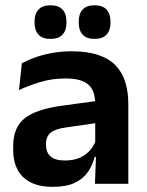

<svg xmlns="http://www.w3.org/2000/svg" viewBox="-20 -697 556 728"><path d="M340 0 344.5 -120 341 -131V-284.5L340.5 -306.5Q340.5 -354.5 314.2 -377Q288 -399.5 228.5 -399.5Q178 -399.5 133.8 -386.2Q89.5 -373 52 -355.5L63 -457.5Q85 -469 113.2 -479.2Q141.5 -489.5 176.5 -496Q211.5 -502.5 252 -502.5Q312 -502.5 353.5 -488.2Q395 -474 419.8 -447.5Q444.5 -421 455.5 -384.2Q466.5 -347.5 466.5 -303V0ZM179.5 11.5Q106.5 11.5 68.2 -25Q30 -61.5 30 -129V-143Q30 -214.5 74 -248.8Q118 -283 213.5 -296L352.5 -315L360 -232.5L232 -214Q190 -208.5 172.2 -194Q154.5 -179.5 154.5 -151.5V-146.5Q154.5 -119 171.8 -103.8Q189 -88.5 226 -88.5Q259 -88.5 282.5 -99Q306 -109.5 321.2 -126.8Q336.5 -144 343 -165.5L361 -102H339Q331 -70.5 313.2 -44.8Q295.5 -19 263.5 -3.8Q231.5 11.5 179.5 11.5ZM171 -549.5Q141 -549.5 126 -565.8Q111 -582 111 -611.5V-615Q111 -644.5 126 -660.8Q141 -677 171 -677Q202.5 -677 217.2 -660.8Q232 -644.5 232 -615V-611.5Q232 -582 217.2 -565.8Q202.5 -549.5 171 -549.5ZM338.5 -549.5Q308 -549.5 293.2 -565.8Q278.5 -582 278.5 -611.5V-615Q278.5 -644.5 293.2 -660.8Q308 -677 338.5 -677Q369 -677 384 -660.8Q399 -644.5 399 -615V-611.5Q399 -582 384 -565.8Q369 -549.5 338.5 -549.5Z"/></svg>

Font: Anek Gurmukhi Medium SemiBold
Style: Regular
Weight: 600
Version: Version 1.003